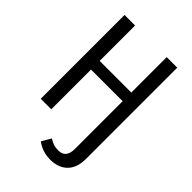

<svg xmlns="http://www.w3.org/2000/svg" viewBox="-265 -817 1144 1144"><g transform="rotate(45 307.5 -244.5)"><path d="M441 -706.2H529.7V62.1Q529.7 137.9 490 177.4Q450.3 216.9 381 216.9Q316.4 216.9 265.6 179L299.5 120Q320 132.8 336.7 138.5Q353.3 144.1 377.4 144.1Q441 144.1 441 67.2V-334.9H174.4V0H85.6V-706.2H174.4V-407.7H441Z"/></g></svg>

Font: Fira Code Fixed
Style: Regular
Weight: 400
Monospace: yes
Designer: Carrois Corporate, Edenspiekermann AG, Nikita Prokopov
Foundry: Carrois Corporate, Edenspiekermann AG, Nikita Prokopov
Version: Version 5.002